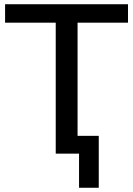

<svg xmlns="http://www.w3.org/2000/svg" viewBox="-20 -725 628 906"><path d="M353 161V0H243V-618H4V-705H584V-618H346V-84H446V161Z"/></svg>

Font: Nunito Sans SemiBold
Style: Regular
Weight: 600
Designer: Vernon Adams
Foundry: Vernon Adams
Version: Version 3.101; ttfautohint (v1.8.4.7-5d5b);gftools[0.9.27]